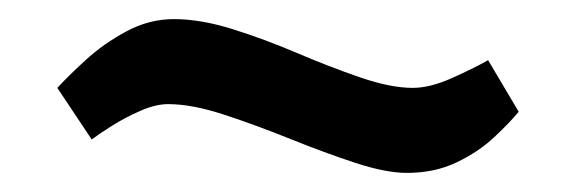

<svg xmlns="http://www.w3.org/2000/svg" viewBox="-20 -389 608 201"><path d="M406 -208Q384 -208 352 -218.5Q320 -229 284 -243.5Q248 -258 214.5 -269Q181 -280 156 -280Q143 -280 127 -273Q111 -266 97.5 -257.5Q84 -249 76 -243L40 -297Q51 -309 69.5 -326Q88 -343 112 -356Q136 -369 162 -369Q190 -369 223.5 -358.5Q257 -348 291 -333.5Q325 -319 357 -308Q389 -297 412 -297Q430 -297 452.5 -307Q475 -317 491 -326L523 -272Q514 -261 497.5 -245.5Q481 -230 458 -219Q435 -208 406 -208Z"/></svg>

Font: Ruda SemiBold
Style: Regular
Weight: 600
Designer: Mariela Monsalve and Angelina Sanchez
Foundry: Mariela Monsalve and Angelina Sanchez
Version: Version 2.001